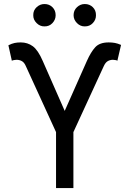

<svg xmlns="http://www.w3.org/2000/svg" viewBox="-20 -952 655 972"><path d="M263.7 0V-283.2L111.3 -616.2Q103.5 -634.8 92 -641.8Q80.6 -648.9 64.5 -649.4Q58.1 -648.9 51 -647.9Q43.9 -647 40 -644.5L22.5 -722.7Q39.6 -731.4 53.7 -734.4Q67.9 -737.3 85 -737.3Q119.6 -737.3 146 -718Q172.4 -698.7 196.3 -643.6L307.6 -390.6L419.9 -643.6Q439.9 -688.5 462.2 -712.9Q484.4 -737.3 530.3 -737.3Q547.4 -737.3 561.8 -734.6Q576.2 -731.9 592.8 -724.6L574.2 -644.5Q571.3 -647 564.7 -647.9Q558.1 -648.9 550.8 -649.4Q535.6 -648.9 524.4 -641.8Q513.2 -634.8 504.9 -616.2L351.6 -283.2V0ZM205.1 -818.4Q182.6 -817.9 165.3 -835.2Q147.9 -852.5 148.4 -875Q147.9 -899.4 165.3 -915.5Q182.6 -931.6 205.1 -931.6Q229.5 -931.6 245.6 -915.5Q261.7 -899.4 261.7 -875Q261.7 -852.5 245.6 -835.2Q229.5 -817.9 205.1 -818.4ZM409.2 -818.4Q386.7 -817.9 369.6 -835.2Q352.5 -852.5 352.5 -875Q352.5 -899.4 369.6 -915.5Q386.7 -931.6 409.2 -931.6Q433.6 -931.6 450 -915.5Q466.3 -899.4 465.8 -875Q466.3 -852.5 450 -835.2Q433.6 -817.9 409.2 -818.4Z"/></svg>

Font: Inter Tight
Style: Regular
Weight: 400
Designer: Rasmus Andersson
Foundry: rsms
Version: Version 3.002